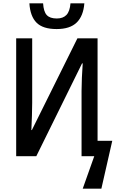

<svg xmlns="http://www.w3.org/2000/svg" viewBox="-20 -946 718 1163"><path d="M323 -770Q240 -770 201.5 -808.5Q163 -847 158 -926H241Q244 -876 263 -855Q282 -834 324 -834Q362 -834 382.5 -855.5Q403 -877 407 -926H491Q485 -849 444.5 -809.5Q404 -770 323 -770ZM481 197 551 0H474V-396Q474 -431 476 -475.5Q478 -520 481 -562H477L200 0H78V-714H175V-323Q175 -288 173.5 -246Q172 -204 170 -158H173L449 -714H571V-93H660L594 197Z"/></svg>

Font: Noto Sans Condensed Medium
Style: Regular
Weight: 500
Width: 3
Designer: Monotype Design Team
Foundry: Monotype Imaging Inc.
Version: Version 2.013; ttfautohint (v1.8.4.7-5d5b)